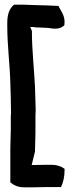

<svg xmlns="http://www.w3.org/2000/svg" viewBox="-20 -677 304 818"><path d="M11 -565C11 -484 22 -402 24 -325C25 -282 27 -239 27 -194C26 -190 26 -181 26 -176V-124C26 -98 24 -71 24 -43V100C40 113 59 122 86 121H124C142 121 163 120 178 120H240C249 101 255 77 255 50V42C241 32 222 25 200 25H180C163 25 142 26 127 26H115L129 -31V-33C129 -57 131 -83 131 -111V-161C131 -178 131 -194 132 -209V-210C131 -243 130 -277 129 -309C125 -387 116 -465 116 -542V-545L109 -562H123C125 -562 132 -559 144 -560C157 -560 171 -558 186 -558C200 -556 230 -549 250 -566L254 -569C260 -606 241 -628 233 -644L229 -652H221C195 -653 167 -655 139 -655C121 -655 103 -657 82 -657H40C18 -640 11 -612 11 -580Z"/></svg>

Font: SolarCharger
Style: 950
Weight: 900
Designer: Mew Too
Foundry: Cannot Into Space Fonts/KineticPlasma Fonts
Version: Version 1.100